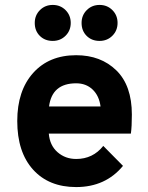

<svg xmlns="http://www.w3.org/2000/svg" viewBox="-20 -747 600 779"><path d="M194 -581Q162 -581 141.5 -601.5Q121 -622 121 -654Q121 -685 142 -706Q163 -727 194 -727Q225 -727 246 -706Q267 -685 267 -654Q267 -623 246 -602Q225 -581 194 -581ZM384 -581Q352 -581 331.5 -601.5Q311 -622 311 -654Q311 -685 332 -706Q353 -727 384 -727Q415 -727 436 -706Q457 -685 457 -654Q457 -623 436 -602Q415 -581 384 -581ZM289 12Q178 12 114 -59Q50 -130 50 -256Q50 -379 114.5 -451Q179 -523 289 -523Q389 -523 452 -461.5Q515 -400 515 -282Q515 -233 511 -205H178Q182 -157 213.5 -129.5Q245 -102 289 -102Q357 -102 399 -155L479 -74Q408 12 289 12ZM388 -315Q382 -359 355.5 -384Q329 -409 289 -409Q191 -409 179 -315Z"/></svg>

Font: OVRPSS Recut ExtraBold
Style: Regular
Weight: 800
Designer: Giant Group
Foundry: Giant Group
Version: Version 1.001;hotconv 1.0.109;makeotfexe 2.5.65596